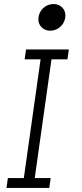

<svg xmlns="http://www.w3.org/2000/svg" viewBox="-20 -931 405 951"><path d="M304 -854C304 -886 280 -911 246 -911C202 -911 170 -876 170 -835C170 -803 196 -779 228 -779C272 -779 304 -815 304 -854ZM109 -686 102 -637H181L98 -49H19L12 0H224L231 -49H152L235 -637H314L321 -686Z"/></svg>

Font: Chivo Light
Style: Italic
Weight: 300
Italic angle: -8°
Designer: Hector Gatti
Foundry: Omnibus-Type
Version: Version 1.003;PS 001.003;hotconv 1.0.70;makeotf.lib2.5.58329